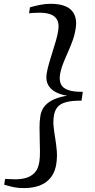

<svg xmlns="http://www.w3.org/2000/svg" viewBox="-20 -854 498 1010"><path d="M246.5 -834Q322 -834 354.8 -800.8Q387.5 -767.5 378.5 -707Q373.5 -672 361.8 -639.8Q350 -607.5 336.2 -577Q322.5 -546.5 311.2 -517.5Q300 -488.5 295.5 -460Q291.5 -433 299.8 -412.8Q308 -392.5 335.5 -381.5Q363 -370.5 415.5 -371L409 -324.5Q356 -325 325.8 -316.2Q295.5 -307.5 281.5 -289.5Q267.5 -271.5 263.5 -244.5Q259 -216.5 262.2 -186.2Q265.5 -156 270.8 -124.5Q276 -93 278.8 -59.8Q281.5 -26.5 276 8.5Q267 69.5 224 102.5Q181 135.5 103 135.5Q74.5 135.5 51.5 130.5Q28.5 125.5 2 117.5L7 87Q12 87.5 24.2 88Q36.5 88.5 48.8 88.8Q61 89 66 89Q92 89 118 81.5Q144 74 162.8 54Q181.5 34 187 -3Q190.5 -26.5 190.2 -56.5Q190 -86.5 189 -119.2Q188 -152 188 -183.8Q188 -215.5 192 -242Q197 -276.5 217.2 -298.5Q237.5 -320.5 268 -333Q298.5 -345.5 334 -350.5Q300 -355.5 273.5 -369.2Q247 -383 233.8 -406.2Q220.5 -429.5 225 -463.5Q229 -490 237.8 -520.2Q246.5 -550.5 256.5 -581.8Q266.5 -613 274.8 -642Q283 -671 286.5 -694.5Q292 -732.5 279 -752.5Q266 -772.5 242.5 -779.8Q219 -787 192.5 -787Q186.5 -787 174.2 -786.8Q162 -786.5 150.2 -785.8Q138.5 -785 133 -784L137.5 -815.5Q164 -823 191.2 -828.5Q218.5 -834 246.5 -834Z"/></svg>

Font: Merriweather 96pt
Style: Italic
Weight: 400
Italic angle: -7.8°
Version: Version 2.101